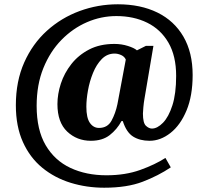

<svg xmlns="http://www.w3.org/2000/svg" viewBox="-20 -734 961 896"><path d="M466 142Q384 142 309.5 119Q235 96 177.5 49Q120 2 87 -71Q54 -144 54 -243Q54 -355 93 -442.5Q132 -530 199 -590.5Q266 -651 351.5 -682.5Q437 -714 530 -714Q636 -714 714.5 -675.5Q793 -637 836 -563Q879 -489 879 -384Q879 -287 850.5 -218.5Q822 -150 775.5 -113.5Q729 -77 678 -77Q633 -77 601.5 -96.5Q570 -116 553 -169H547Q526 -130 492 -103.5Q458 -77 404 -77Q339 -77 293.5 -120Q248 -163 248 -248Q248 -295 264 -344Q280 -393 313 -435Q346 -477 396 -503Q446 -529 514 -529Q547 -529 577 -519.5Q607 -510 619 -499L661 -520H696L654 -272Q651 -255 649 -233.5Q647 -212 647 -204Q647 -160 661 -147Q675 -134 689 -134Q714 -134 740.5 -161Q767 -188 784.5 -242.5Q802 -297 802 -380Q802 -473 766 -535Q730 -597 667 -628Q604 -659 523 -659Q452 -659 386 -630.5Q320 -602 267 -548Q214 -494 182.5 -416.5Q151 -339 151 -240Q151 -128 193 -56.5Q235 15 308.5 49.5Q382 84 477 84Q565 84 634.5 59Q704 34 752 3L777 47Q719 86 646 114Q573 142 466 142ZM442 -137Q482 -137 500.5 -171Q519 -205 528 -248L567 -456Q561 -470 545.5 -477Q530 -484 515 -484Q480 -484 455 -458.5Q430 -433 414 -393.5Q398 -354 390.5 -312Q383 -270 383 -236Q383 -184 399.5 -160.5Q416 -137 442 -137Z"/></svg>

Font: Noto Serif ExtraBold
Style: Regular
Weight: 800
Designer: Monotype Design Team
Foundry: Monotype Imaging Inc.
Version: Version 2.014